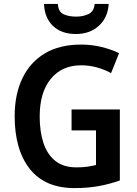

<svg xmlns="http://www.w3.org/2000/svg" viewBox="-20 -1003 703 982"><path d="M346 -443H593V-80Q539 -61 483.5 -51Q428 -41 361 -41Q210 -41 132.5 -139Q55 -237 55 -409Q55 -520 94.5 -602.5Q134 -685 209.5 -730Q285 -775 395 -775Q448 -775 498 -763Q548 -751 589 -731L548 -629Q516 -647 476.5 -658Q437 -669 395 -669Q297 -669 240 -600Q183 -531 183 -407Q183 -331 202 -272.5Q221 -214 262.5 -180.5Q304 -147 371 -147Q404 -147 427 -150.5Q450 -154 471 -159V-336H346ZM536 -983Q532 -914 486 -871.5Q440 -829 368 -829Q295 -829 251.5 -870Q208 -911 205 -983H276Q278 -943 304.5 -930.5Q331 -918 370 -918Q404 -918 432.5 -931Q461 -944 464 -983Z"/></svg>

Font: Noto Sans Tamil UI SemiCondensed SemiBold
Style: Regular
Weight: 600
Width: 4
Designer: Jelle Bosma - Monotype Design Team
Foundry: Monotype Imaging Inc.
Version: Version 2.004; ttfautohint (v1.8.4.7-5d5b)